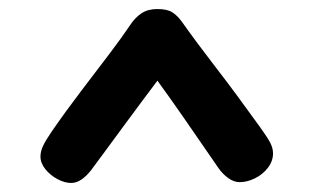

<svg xmlns="http://www.w3.org/2000/svg" viewBox="-20 -737 690 427"><path d="M587.2 -396Q587.2 -378.8 575.8 -363.8Q564.3 -348.9 546.9 -340.4Q529.6 -331.9 513.1 -331.9Q500.2 -331.9 487.8 -340.8Q475.4 -349.7 466.3 -362.6Q421.3 -428 388.8 -474.9Q356.2 -521.8 330.1 -557.6Q313.6 -535.8 294.3 -509.8Q275 -483.9 254.9 -456.6Q234.8 -429.2 216.1 -403.8Q197.3 -378.3 181.9 -357.6Q170.7 -343.8 159.9 -336.9Q149.2 -330.1 138.1 -330.1Q123.9 -330.1 107.9 -338.6Q91.9 -347.1 80.9 -360.7Q70 -374.2 70 -388.7Q70 -400.4 75.8 -412.7Q81.6 -424.9 94.8 -444.2Q126.2 -489.7 159.9 -533.9Q193.7 -578.1 222.7 -616.4Q251.8 -654.8 268.7 -680.2Q280.3 -697.9 294.6 -707.4Q308.8 -716.9 330.1 -716.9Q352 -716.9 363.4 -709.5Q374.9 -702.1 384.7 -688.3Q417.6 -641.9 460.4 -586.5Q503.2 -531.1 558.4 -454.2Q575.3 -430.8 581.3 -418.9Q587.2 -407.1 587.2 -396Z"/></svg>

Font: Playpen Sans Arabic
Style: Regular
Weight: 400
Designer: Azza Alameddine, Laura Meseguer, Veronika Burian, José Scaglione
Foundry: TypeTogether
Version: Version 2.000